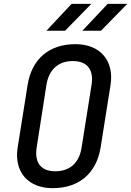

<svg xmlns="http://www.w3.org/2000/svg" viewBox="-20 -970 683 1000"><path d="M409 -810H506L643 -950H541ZM222 -810H319L456 -950H353ZM254 10C392 10 482 -67 504 -202L556 -529C575 -655 501 -740 373 -740C236 -740 146 -663 124 -529L72 -202C52 -75 126 10 254 10ZM268 -78C193 -78 159 -122 171 -202L222 -529C235 -608 284 -652 359 -652C434 -652 469 -608 457 -529L405 -202C393 -122 344 -78 268 -78Z"/></svg>

Font: JetBrains Mono Medium
Style: Italic
Weight: 436
Italic angle: -9°
Monospace: yes
Designer: Philipp Nurullin, Konstantin Bulenkov
Foundry: JetBrains
Version: Version 2.305